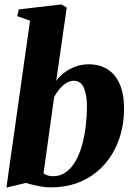

<svg xmlns="http://www.w3.org/2000/svg" viewBox="-20 -837 606 869"><path d="M234.5 -471Q248.5 -491 270.8 -508Q293 -525 321.2 -535.5Q349.5 -546 381 -546Q430.5 -546 466.5 -523.5Q502.5 -501 522 -456.2Q541.5 -411.5 541.5 -344Q541.5 -287.5 527.5 -234.8Q513.5 -182 486 -137.2Q458.5 -92.5 418.2 -59.2Q378 -26 326 -7.5Q274 11 210.5 11Q182 11 151.2 4.5Q120.5 -2 97.5 -9L9 12L116 -743.5L58 -764L65 -794.5L258 -817L282 -802.5ZM177 -52.5Q183.5 -47.5 194 -43.5Q204.5 -39.5 220 -39.5Q253.5 -39.5 279 -58.2Q304.5 -77 322.5 -108.8Q340.5 -140.5 351.8 -181.5Q363 -222.5 368.2 -267.5Q373.5 -312.5 373.5 -356.5Q373.5 -406.5 359.8 -439Q346 -471.5 314 -471.5Q295.5 -471.5 278 -459.8Q260.5 -448 246.8 -431Q233 -414 225 -397.5Z"/></svg>

Font: Merriweather 72pt Black
Style: Italic
Weight: 900
Italic angle: -7.8°
Version: Version 2.101